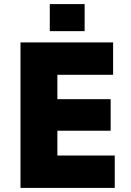

<svg xmlns="http://www.w3.org/2000/svg" viewBox="-20 -917 640 937"><path d="M80 0V-710H532V-552H260V-433H520V-279H260V-158H540V0ZM223 -765V-897H393V-765Z"/></svg>

Font: Geist Mono Black
Style: Regular
Weight: 900
Monospace: yes
Designer: Basement.studio, Andrés Briganti, Mateo Zaragoza
Foundry: Basement.studio, Vercel, Andrés Briganti, Guido Ferreyra, Mateo Zaragoza
Version: Version 1.500; ttfautohint (v1.8.4.7-5d5b)